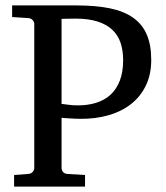

<svg xmlns="http://www.w3.org/2000/svg" viewBox="-20 -691 614 711"><path d="M436 -467.8Q436 -504.4 426.3 -533Q416.5 -561.5 395.3 -581.3Q374 -601.1 340.3 -611.6Q306.6 -622.1 258.8 -622.1Q252 -622.1 243.2 -621.8Q234.4 -621.6 226.6 -621.6Q217.8 -621.1 208 -621.1V-306.2Q209 -306.2 215.3 -305.4Q221.7 -304.7 230 -303.5Q238.3 -302.2 247.6 -301.5Q256.8 -300.8 264.2 -300.8Q303.7 -300.3 335.4 -310.1Q367.2 -319.8 389.4 -340.3Q411.6 -360.8 423.8 -392.6Q436 -424.3 436 -467.8ZM540 -469.2Q540 -414.1 519.5 -372.8Q499 -331.5 463.6 -304.4Q428.2 -277.3 380.6 -263.9Q333 -250.5 278.8 -251Q269 -251 257.6 -251.5Q246.1 -252 235.6 -252.7Q225.1 -253.4 217.5 -253.9Q210 -254.4 208 -254.9V-68.8Q208 -61.5 213.1 -54.7Q218.3 -47.9 229 -46.9L294.9 -43V0H32.2V-43L85 -46.9Q95.7 -47.9 101.3 -54.7Q106.9 -61.5 106.9 -68.8V-602.1Q106.9 -609.4 101.3 -616.2Q95.7 -623 85 -624L24.9 -627.9V-670.9H264.2Q335 -670.9 387 -660.2Q439 -649.4 472.9 -625.5Q506.8 -601.6 523.4 -563.2Q540 -524.9 540 -469.2Z"/></svg>

Font: Charis SIL
Style: Regular
Weight: 400
Foundry: SIL International
Version: Version 4.112